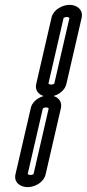

<svg xmlns="http://www.w3.org/2000/svg" viewBox="-20 -745 357 790"><path d="M230.7 -300.4C237.5 -333.7 210.5 -353 180.8 -353C152.1 -353 115.5 -333.7 107.4 -303.4C104.3 -291.6 44.2 -30.1 43.7 -28C35.8 6.2 64.3 25 93.5 25C122.6 25 159.9 6.4 167.8 -28ZM180.3 -298.7 118.1 -29C116.7 -27.8 111.8 -25 105.1 -25C98.3 -25 94.7 -28.1 94 -29.1C98.6 -49 152.9 -285 156.3 -298.9C157.7 -300.2 162.6 -303 169.3 -303C176.8 -303 179.9 -299.5 180.3 -298.7ZM316.1 -672.4C322.8 -705.7 295.8 -725 266.2 -725C237.4 -725 200.9 -705.7 192.7 -675.4C189.6 -663.6 129.5 -402.1 129.1 -400C121.2 -365.9 149.6 -347 178.9 -347C208 -347 245.2 -365.6 253.2 -400ZM265.7 -670.7 203.4 -401C202 -399.8 197.1 -397 190.4 -397C183.6 -397 180 -400.1 179.3 -401.1C183.9 -421 238.2 -657 241.6 -670.9C243 -672.2 247.9 -675 254.6 -675C262.1 -675 265.3 -671.5 265.7 -670.7Z"/></svg>

Font: Hi.
Style: Regular
Weight: 400
Designer: Mew Too, Robert Jablonski
Foundry: Cannot Into Space Fonts
Version: Version 1.996